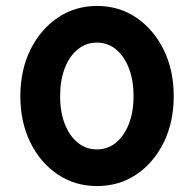

<svg xmlns="http://www.w3.org/2000/svg" viewBox="-20 -617 654 647"><path d="M565.4 -293Q565.4 -205 531.5 -136.5Q497.6 -68 439.5 -29Q381.4 10 307 10Q233.1 10 174.8 -29Q116.4 -68 82.5 -136.5Q48.6 -205 48.6 -293Q48.6 -381 82.5 -449.5Q116.4 -518 174.8 -557.5Q233.1 -597 307.2 -597Q381.3 -597 439.5 -557.5Q497.6 -518 531.5 -449.5Q565.4 -381 565.4 -293ZM430 -293Q430 -346.6 414.3 -387.2Q398.6 -427.8 370.8 -450.7Q343 -473.5 306.8 -473.5Q270.2 -473.5 242.1 -450.7Q214 -427.9 198.3 -387.4Q182.6 -346.8 182.6 -293.1Q182.6 -239.4 198.4 -199Q214.2 -158.7 242.2 -136.1Q270.2 -113.5 307 -113.5Q342.8 -113.5 370.6 -136.1Q398.4 -158.8 414.2 -199.2Q430 -239.6 430 -293Z"/></svg>

Font: Raleway Thin
Style: Regular
Weight: 100
Designer: Matt McInerney, Pablo Impallari, Rodrigo Fuenzalida
Foundry: Matt McInerney, Pablo Impallari, Rodrigo Fuenzalida
Version: Version 4.026